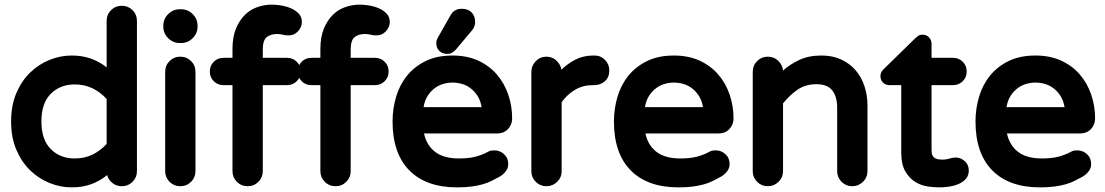

<svg xmlns="http://www.w3.org/2000/svg" viewBox="-20 -780 4778 830"><path d="M28 -255Q28 -324 50.5 -377Q73 -430 110 -466Q147 -502 194 -521Q241 -540 290 -540Q335 -540 372 -527Q409 -514 441 -489V-689Q441 -717 460 -736Q479 -755 507 -755Q534 -755 553 -736Q572 -717 572 -689V-40Q572 -13 553 6Q534 25 507 25Q484 25 466.5 11.5Q449 -2 443 -23Q411 3 373.5 16.5Q336 30 290 30Q241 30 194 11Q147 -8 110 -44Q73 -80 50.5 -133Q28 -186 28 -255ZM159 -255Q159 -176 199.5 -135.5Q240 -95 303 -95Q346 -95 380.5 -112Q415 -129 441 -158V-352Q415 -381 380.5 -398Q346 -415 303 -415Q240 -415 199.5 -374.5Q159 -334 159 -255Z M694 -469Q694 -497 713 -516Q732 -535 759 -535Q787 -535 806 -516Q825 -497 825 -469V-40Q825 -13 806 6Q787 25 759 25Q732 25 713 6Q694 -13 694 -40ZM686 -665V-669Q686 -698 707 -719Q728 -740 757 -740H763Q792 -740 813 -719Q834 -698 834 -669V-665Q834 -636 813 -615Q792 -594 763 -594H757Q728 -594 707 -615Q686 -636 686 -665Z M946 -530H985V-568Q985 -621 1000.5 -657.5Q1016 -694 1040 -717Q1064 -740 1094.5 -750Q1125 -760 1155 -760Q1172 -760 1194.5 -756.5Q1217 -753 1237 -744.5Q1257 -736 1271 -721.5Q1285 -707 1285 -685Q1285 -663 1268.5 -645Q1252 -627 1228 -627Q1214 -627 1202 -630Q1190 -633 1178 -633Q1150 -633 1133 -619.5Q1116 -606 1116 -565V-530H1221Q1246 -530 1263 -513Q1280 -496 1280 -471Q1280 -446 1263 -429Q1246 -412 1221 -412H1116V-40Q1116 -13 1097 6Q1078 25 1050 25Q1023 25 1004 6Q985 -13 985 -40V-412H946Q921 -412 904 -429Q887 -446 887 -471Q887 -496 904 -513Q921 -530 946 -530Z M1326 -530H1365V-568Q1365 -621 1380.5 -657.5Q1396 -694 1420 -717Q1444 -740 1474.5 -750Q1505 -760 1535 -760Q1552 -760 1574.5 -756.5Q1597 -753 1617 -744.5Q1637 -736 1651 -721.5Q1665 -707 1665 -685Q1665 -663 1648.5 -645Q1632 -627 1608 -627Q1594 -627 1582 -630Q1570 -633 1558 -633Q1530 -633 1513 -619.5Q1496 -606 1496 -565V-530H1601Q1626 -530 1643 -513Q1660 -496 1660 -471Q1660 -446 1643 -429Q1626 -412 1601 -412H1496V-40Q1496 -13 1477 6Q1458 25 1430 25Q1403 25 1384 6Q1365 -13 1365 -40V-412H1326Q1301 -412 1284 -429Q1267 -446 1267 -471Q1267 -496 1284 -513Q1301 -530 1326 -530Z M1936 -540Q1999 -540 2047 -518Q2095 -496 2127.5 -458.5Q2160 -421 2177 -371.5Q2194 -322 2194 -268Q2194 -241 2176 -222Q2158 -203 2128 -203H1813Q1824 -152 1861 -123.5Q1898 -95 1964 -95Q2006 -95 2035 -102.5Q2064 -110 2090 -124Q2097 -128 2103 -129Q2109 -130 2117 -130Q2141 -130 2159 -113.5Q2177 -97 2177 -71Q2177 -53 2166 -39Q2155 -25 2141 -17Q2123 -7 2105 2Q2087 11 2065.5 17Q2044 23 2017.5 26.5Q1991 30 1956 30Q1822 30 1749.5 -43.5Q1677 -117 1677 -255Q1677 -309 1692 -360.5Q1707 -412 1739 -452Q1771 -492 1820 -516Q1869 -540 1936 -540ZM2062 -317Q2057 -346 2044 -366Q2031 -386 2013.5 -399Q1996 -412 1976 -417.5Q1956 -423 1936 -423Q1917 -423 1897 -417.5Q1877 -412 1859.5 -399Q1842 -386 1829 -366Q1816 -346 1811 -317ZM1866 -594Q1866 -604 1870 -611.5Q1874 -619 1876 -623L1927 -713Q1934 -726 1945.5 -734Q1957 -742 1977 -742Q2003 -742 2018.5 -726.5Q2034 -711 2034 -685Q2034 -664 2019 -647L1950 -565Q1942 -557 1934 -552Q1926 -547 1913 -547Q1892 -547 1879 -560Q1866 -573 1866 -594Z M2342 -535Q2367 -535 2385 -518.5Q2403 -502 2407 -479Q2434 -505 2468 -522.5Q2502 -540 2545 -540H2550Q2577 -540 2595.5 -521Q2614 -502 2614 -475Q2614 -446 2595 -429Q2576 -412 2548 -412H2543Q2500 -412 2466 -392Q2432 -372 2408 -338V-40Q2408 -13 2388.5 6Q2369 25 2342 25Q2315 25 2296 6Q2277 -13 2277 -40V-469Q2277 -496 2296 -515.5Q2315 -535 2342 -535Z M2634 -255Q2634 -309 2649 -360.5Q2664 -412 2696 -452Q2728 -492 2777 -516Q2826 -540 2893 -540Q2956 -540 3004 -518Q3052 -496 3084.5 -458.5Q3117 -421 3134 -371.5Q3151 -322 3151 -268Q3151 -241 3133 -222Q3115 -203 3085 -203H2770Q2781 -152 2818 -123.5Q2855 -95 2921 -95Q2963 -95 2992 -102.5Q3021 -110 3047 -124Q3054 -128 3060 -129Q3066 -130 3074 -130Q3098 -130 3116 -113.5Q3134 -97 3134 -71Q3134 -53 3123 -39Q3112 -25 3098 -17Q3080 -7 3062 2Q3044 11 3022.5 17Q3001 23 2974.5 26.5Q2948 30 2913 30Q2779 30 2706.5 -43.5Q2634 -117 2634 -255ZM3019 -317Q3014 -346 3001 -366Q2988 -386 2970.5 -399Q2953 -412 2933 -417.5Q2913 -423 2893 -423Q2874 -423 2854 -417.5Q2834 -412 2816.5 -399Q2799 -386 2786 -366Q2773 -346 2768 -317Z M3234 -40V-469Q3234 -497 3253 -516Q3272 -535 3299 -535Q3325 -535 3343.5 -518Q3362 -501 3365 -475Q3395 -502 3435.5 -521Q3476 -540 3531 -540Q3579 -540 3616 -523Q3653 -506 3678.5 -476.5Q3704 -447 3717 -407.5Q3730 -368 3730 -324V-40Q3730 -13 3710.5 6Q3691 25 3664 25Q3637 25 3618 6Q3599 -13 3599 -40V-314Q3599 -362 3578 -389Q3557 -416 3509 -416Q3461 -416 3426.5 -391.5Q3392 -367 3365 -333V-40Q3365 -13 3345.5 6Q3326 25 3299 25Q3272 25 3253 6Q3234 -13 3234 -40Z M3801 -482 3937 -615Q3941 -619 3948.5 -624.5Q3956 -630 3968 -630Q3985 -630 3996 -618.5Q4007 -607 4007 -590V-530H4100Q4125 -530 4142 -513Q4159 -496 4159 -471Q4159 -446 4142 -429Q4125 -412 4100 -412H4007V-130Q4007 -115 4011.5 -107Q4016 -99 4023 -95.5Q4030 -92 4038 -91Q4046 -90 4052 -90Q4064 -90 4072 -91.5Q4080 -93 4087 -95Q4098 -99 4112 -99Q4133 -99 4150.5 -83.5Q4168 -68 4168 -43Q4168 -21 4155 -6.5Q4142 8 4122.5 16Q4103 24 4081 27Q4059 30 4042 30Q4022 30 3993.5 26.5Q3965 23 3939 8Q3913 -7 3894.5 -37.5Q3876 -68 3876 -122V-412H3825Q3808 -412 3797 -423Q3786 -434 3786 -451Q3786 -469 3801 -482Z M4197 -255Q4197 -309 4212 -360.5Q4227 -412 4259 -452Q4291 -492 4340 -516Q4389 -540 4456 -540Q4519 -540 4567 -518Q4615 -496 4647.5 -458.5Q4680 -421 4697 -371.5Q4714 -322 4714 -268Q4714 -241 4696 -222Q4678 -203 4648 -203H4333Q4344 -152 4381 -123.5Q4418 -95 4484 -95Q4526 -95 4555 -102.5Q4584 -110 4610 -124Q4617 -128 4623 -129Q4629 -130 4637 -130Q4661 -130 4679 -113.5Q4697 -97 4697 -71Q4697 -53 4686 -39Q4675 -25 4661 -17Q4643 -7 4625 2Q4607 11 4585.5 17Q4564 23 4537.5 26.5Q4511 30 4476 30Q4342 30 4269.5 -43.5Q4197 -117 4197 -255ZM4582 -317Q4577 -346 4564 -366Q4551 -386 4533.5 -399Q4516 -412 4496 -417.5Q4476 -423 4456 -423Q4437 -423 4417 -417.5Q4397 -412 4379.5 -399Q4362 -386 4349 -366Q4336 -346 4331 -317Z"/></svg>

Font: Varela Round Precious
Style: Bold
Weight: 700
Version: Version 1.000